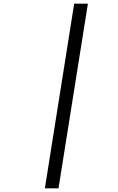

<svg xmlns="http://www.w3.org/2000/svg" viewBox="-20 -770 640 1040"><path d="M223.1 250 381.8 -750H456.1L296.9 250Z"/></svg>

Font: Office Code Pro Italic
Style: Regular
Weight: 400
Italic angle: -9°
Designer: Nathan Rutzky & Paul D. Hunt
Foundry: Adobe Systems Incorporated
Version: Version 1.004;PS 001.004;hotconv 1.0.70;makeotf.lib2.5.58329